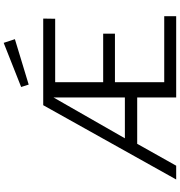

<svg xmlns="http://www.w3.org/2000/svg" viewBox="13 -991 978 1044"><g transform="rotate(-90 502.0 -469.0)"><path d="M791 -938 551 -843 564 -802 811 -877ZM936 -65H577V-333H841V-397H577V-658H922L923 -723H452L48 0H123L242 -212H494V0H936ZM494 -279H272L494 -667Z"/></g></svg>

Font: United Sans Light
Style: Regular
Weight: 300
Designer: Pablo Impallari, Rodrigo Fuenzalida (Modified by Dan O. Williams)
Version: Version 1.000;PS 001.000;hotconv 1.0.88;makeotf.lib2.5.64775